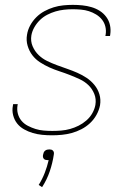

<svg xmlns="http://www.w3.org/2000/svg" viewBox="-20 -548 540 789"><path d="M194 8Q173 8 153 6Q133 4 114.5 -1.5Q96 -7 79 -16.5Q62 -26 50.5 -40.5Q39 -55 34 -74.5Q29 -94 33 -114L34 -120H53L52 -115Q49 -97 53.5 -80.5Q58 -64 68.5 -51.5Q79 -39 94.5 -31Q110 -23 126 -18Q142 -13 159.5 -11.5Q177 -10 195 -10Q213 -10 231.5 -11.5Q250 -13 268 -18Q286 -23 303 -31.5Q320 -40 335 -53Q350 -66 359.5 -83Q369 -100 372 -117Q376 -141 367.5 -162Q359 -183 343.5 -198Q328 -213 307.5 -222.5Q287 -232 266.5 -240Q246 -248 224.5 -255Q203 -262 183 -271Q163 -280 144.5 -292Q126 -304 113 -321Q100 -338 93.5 -360Q87 -382 91 -405Q94 -425 104 -443.5Q114 -462 129 -477Q144 -492 162.5 -502Q181 -512 200.5 -518Q220 -524 240 -526Q260 -528 279 -528Q299 -528 318.5 -526Q338 -524 356.5 -518.5Q375 -513 390.5 -503Q406 -493 417 -478Q428 -463 432 -444.5Q436 -426 433 -406L432 -400H413L414 -405Q417 -422 413 -438.5Q409 -455 399 -467.5Q389 -480 375 -488.5Q361 -497 345.5 -502Q330 -507 312.5 -508.5Q295 -510 278 -510Q261 -510 243 -508Q225 -506 208 -501Q191 -496 174.5 -487.5Q158 -479 144.5 -466Q131 -453 121.5 -436.5Q112 -420 109 -403Q105 -379 114 -358Q123 -337 138.5 -322Q154 -307 173.5 -297.5Q193 -288 214.5 -280Q236 -272 256.5 -265Q277 -258 297.5 -249Q318 -240 336 -228Q354 -216 368 -199Q382 -182 388.5 -160.5Q395 -139 391 -115Q387 -95 376.5 -76Q366 -57 350 -42Q334 -27 314.5 -17Q295 -7 275 -1.5Q255 4 234.5 6Q214 8 194 8ZM153 221 139 212Q154 188 164 162Q174 136 180 110H176Q172 110 167.5 109Q163 108 160 104.5Q157 101 156.5 96.5Q156 92 157 88Q158 83 159.5 79Q161 75 165 71.5Q169 68 174 67Q179 66 183 66Q187 66 191 67Q195 68 198 71.5Q201 75 201.5 79Q202 83 201 88Q196 122 184.5 156Q173 190 153 221Z"/></svg>

Font: Iosevka Term Curly Thin
Style: Italic
Weight: 100
Italic angle: -9°
Designer: Belleve Invis
Foundry: Belleve Invis
Version: Version 32.3.0